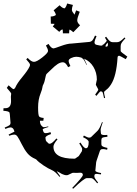

<svg xmlns="http://www.w3.org/2000/svg" viewBox="-46 -1019 800 1123"><path d="M389.6 -933.1 399.4 -958.5 420.4 -950.2Q405.8 -913.6 405.8 -899.7Q405.8 -885.7 422.4 -871.1L382.8 -830.6Q370.1 -842.3 360.8 -846.2Q358.4 -841.3 358.4 -824.2H321.8Q321.8 -842.3 319.8 -847.2Q309.6 -844.7 300.8 -832.5L262.7 -864.3Q271.5 -875 273.4 -879.4Q267.6 -880.4 251.5 -880.4L250.5 -922.4Q268.6 -922.4 280.8 -931.2Q279.3 -943.4 267.6 -958.5L302.7 -988.3Q319.3 -970.2 332.5 -970.2Q341.8 -979.5 346.7 -998.5L380.4 -990.2Q374.5 -972.7 374.5 -962.6Q374.5 -952.6 382.8 -943.4ZM567.9 -229 581.5 -230 582.5 -219.2Q557.6 -216.8 552.2 -212.9Q546.9 -209 546.9 -199.2V-179.2Q546.9 -171.9 548.3 -168.5Q551.8 -160.2 582.5 -153.8L580.6 -143.1Q564.9 -147 558.6 -147Q552.2 -147 550 -146.5Q547.9 -146 546.4 -145.8Q544.9 -145.5 543.5 -143.8Q542 -142.1 541.3 -141.6Q540.5 -141.1 539.3 -138.7Q538.1 -136.2 538.1 -136Q538.1 -135.7 535.4 -127.9Q532.7 -120.1 527.8 -105.5L519.5 -81.1Q516.6 -71.8 516.6 -70.8L511.7 -21Q511.7 -12.7 545.4 -6.8L544.4 1Q526.9 -2 520.3 -2Q513.7 -2 511 -0.5Q508.3 1 507.8 2Q505.9 4.4 505.9 13.4Q505.9 22.5 527.8 48.8L522.5 53.2Q499 22.9 487.8 22.9H461.4Q446.3 22.9 381.8 85L376.5 80.1Q437.5 16.6 438.5 4.9V2Q437 -8.8 423.8 -8.8L402.8 -7.8Q388.7 -7.8 384 -8.3Q379.4 -8.8 377.4 -7.8L350.6 4.9Q348.6 5.9 341.3 5.9Q334 5.9 321.5 0.7Q309.1 -4.4 305.7 -7.8L285.6 -18.1Q288.1 -12.7 306.6 12.2L301.8 15.1Q277.8 -15.6 257.1 -24.2Q236.3 -32.7 207.3 -52.2Q178.2 -71.8 166.5 -85.9L161.6 -88.9Q132.3 -101.1 114.7 -122.1Q97.2 -143.1 81.1 -175.5Q64.9 -208 56.6 -220Q48.3 -231.9 37.6 -231.9Q26.9 -231.9 7.8 -225.1L4.4 -231.9L38.6 -249Q32.7 -273.9 15.6 -273.9Q6.8 -273.9 -15.1 -265.1L-18.6 -272.9Q4.4 -282.2 10 -287.1Q15.6 -292 15.6 -299.8L11.7 -348.1Q11.2 -356.4 9.8 -360.4Q5.4 -369.1 -26.4 -371.1L-25.4 -386.2H-14.2Q18.6 -386.2 18.6 -428.2L17.6 -453.1L19.5 -471.2Q19.5 -476.1 -6.3 -504.9L4.4 -520Q28.8 -497.1 33.4 -497.6Q38.1 -498 43.5 -506.8Q53.2 -530.8 85 -569.1Q116.7 -607.4 126.5 -628.9Q129.4 -633.3 129.4 -640.9Q129.4 -648.4 107.4 -671.9L115.7 -680.2Q137.2 -657.2 152.8 -657.2Q168.5 -657.2 201.7 -683.3Q234.9 -709.5 234.9 -720.7Q234.9 -731.9 222.7 -752.9L237.8 -762.2Q253.4 -735.8 267.6 -735.8Q272 -735.8 310.5 -750Q349.1 -764.2 372.6 -764.2L477.5 -773.9Q486.8 -774.9 493.4 -781.5Q500 -788.1 509.8 -811L518.6 -807.1Q506.8 -780.3 506.8 -773.4Q506.8 -766.6 508.8 -763.2Q511.2 -758.3 518.6 -756.8L537.6 -752.9Q540.5 -752 546.1 -752Q551.8 -752 556.6 -756.8L552.7 -766.1Q553.7 -762.2 558.6 -757.8Q566.4 -764.6 578.6 -779.8L579.6 -778.8L567.9 -798.8L574.7 -804.2Q589.8 -783.2 597.4 -777.6Q605 -772 614.7 -772H636.7Q646.5 -772 655.5 -777.1Q664.6 -782.2 682.6 -799.8L687.5 -794.9Q669.9 -776.4 664.8 -767.6Q659.7 -758.8 659.7 -749V-720.2Q659.7 -715.3 698.7 -688L689.5 -672.9Q654.8 -692.9 651.9 -692.9Q641.6 -692.9 641.6 -682.1Q634.8 -573.7 603.5 -525.4Q588.9 -502.9 575.7 -493.9Q562.5 -484.9 562.5 -478.3Q562.5 -471.7 568.8 -446.8L562.5 -444.8Q556.2 -477.1 553.5 -480.2Q550.8 -483.4 547.9 -483.9H544.4L541.5 -484.9Q539.6 -484.9 517.6 -458L510.7 -465.8Q528.8 -491.2 528.8 -493.2L527.8 -498L517.6 -517.1Q514.6 -522 514.6 -524.9L520.5 -553.2Q520.5 -594.2 500.5 -627.7Q480.5 -661.1 445.8 -675.8Q449.7 -666.5 462.4 -640.1L460.4 -639.2Q444.3 -671.4 440.7 -674.1Q437 -676.8 434.3 -678.2Q431.6 -679.7 429.7 -682.1Q412.6 -687 399.7 -687Q386.7 -687 371.1 -679.9Q355.5 -672.9 355.5 -662.8Q355.5 -652.8 365.7 -632.8L352.5 -626Q337.9 -654.8 322.5 -654.8Q307.1 -654.8 291 -644.3Q274.9 -633.8 254.2 -613Q233.4 -592.3 228.5 -588.6Q223.6 -585 221.7 -575.2Q214.4 -537.6 208.5 -527.3Q202.6 -517.1 201.9 -507.3Q201.2 -497.6 191.4 -472.7Q176.8 -437 176.8 -390.9Q176.8 -344.7 183.1 -337.6Q189.5 -330.6 209.5 -329.1L207.5 -313H187.5Q187.5 -294.9 195.8 -284.9Q204.1 -274.9 210.7 -274.9Q217.3 -274.9 235.8 -279.8L236.8 -275.9Q203.6 -267.1 203.6 -261.2L207.5 -250Q210.4 -240.2 221.7 -240.2Q232.9 -240.2 249.5 -246.1L252.4 -234.9Q219.7 -224.1 219.7 -212.9Q219.7 -209 220.7 -207L221.7 -199.2L224.6 -192.9L235.8 -182.1Q236.8 -181.2 238 -180.2Q239.3 -179.2 239.7 -178.7Q240.2 -178.2 245.1 -178.2Q257.8 -178.2 283.7 -209L290.5 -204.1Q266.6 -176.8 266.6 -161.1Q266.6 -90.8 388.7 -90.8Q393.6 -90.8 395.5 -92.8L414.6 -106L432.6 -133.8Q434.6 -140.6 434.6 -147.5Q434.6 -154.3 417.5 -180.2L424.8 -185.1Q444.8 -151.9 456.5 -151.9Q472.7 -151.9 472.7 -189Q472.7 -201.2 439.5 -216.8L444.8 -226.1Q466.8 -213.9 475.6 -213.9Q484.4 -213.9 489.7 -220.2L524.4 -253.9Q537.1 -266.6 550.8 -305.2L554.7 -303.2Q542.5 -268.6 542.5 -259.3Q542.5 -250 543.5 -247.1V-245.1Q543.9 -238.8 544.9 -236.3Q547.4 -229 567.9 -229ZM569.8 -748Q573.7 -746.1 576.7 -746.1Q585.4 -746.1 585.4 -759.8Q585.4 -762.2 583.5 -770Q573.2 -758.8 569.8 -748ZM552.7 -766.1Q550.8 -770 550.8 -771ZM511.7 -759.8 510.7 -761.2V-762.2Z"/></svg>

Font: Eater Caps
Style: Regular
Weight: 400
Version: Version 001.002